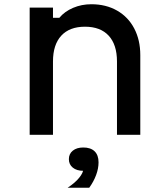

<svg xmlns="http://www.w3.org/2000/svg" viewBox="-20 -636 790 906"><path d="M120 -600H230V-552H260Q285 -582 325 -599Q365 -616 411 -616Q480 -616 532.5 -586Q585 -556 613.5 -501.5Q642 -447 642 -376V0H532V-346Q532 -425 493 -467.5Q454 -510 381 -510Q308 -510 269 -467.5Q230 -425 230 -346V0H120ZM305 115Q305 90 323.5 75Q342 60 373 60Q404 60 422.5 75Q441 90 441 115Q441 140 422.5 155Q404 170 373 170Q342 170 323.5 155Q305 140 305 115ZM373 162V60Q408 60 426.5 78Q445 96 445 130Q445 159 433.5 190Q422 221 401 250H299Q334 227 353.5 203Q373 179 373 162Z"/></svg>

Font: Martian Mono Custom sWd Rg
Style: Regular
Weight: 400
Width: 6
Monospace: yes
Designer: Alex Havermale
Foundry: Evil Martians
Version: Version 1.000